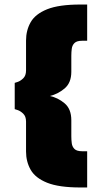

<svg xmlns="http://www.w3.org/2000/svg" viewBox="-20 -719 440 848"><path d="M335 109Q240 109 188 88Q136 67 115.5 31Q95 -5 95 -50V-182Q95 -205 82.5 -217Q70 -229 57.5 -233Q45 -237 45 -237V-353Q45 -353 57.5 -357Q70 -361 82.5 -373Q95 -385 95 -408V-540Q95 -585 115.5 -621Q136 -657 188 -678Q240 -699 335 -699H365V-539H343Q319 -539 309 -529Q299 -519 297 -504Q295 -489 295 -473V-402Q295 -353 265 -328Q235 -303 200 -295Q235 -288 265 -263Q295 -238 295 -188V-117Q295 -101 297 -86Q299 -71 309 -61Q319 -51 343 -51H365V109Z"/></svg>

Font: Maven Pro Black
Style: Regular
Weight: 900
Designer: Joe Prince
Foundry: Joe Prince
Version: Version 2.103